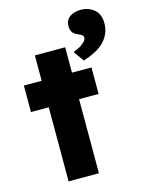

<svg xmlns="http://www.w3.org/2000/svg" viewBox="-123 -904 747 979"><g transform="rotate(-15 250.0 -414.5)"><path d="M115 0V-391H21V-531H115V-665H275V-531H378V-391H275V0ZM310 -630Q324 -635 340.5 -643.5Q357 -652 369.5 -664Q382 -676 382 -688Q382 -696 376.5 -700.5Q371 -705 358 -711Q337 -719 328 -731.5Q319 -744 319 -764Q319 -796 342 -812.5Q365 -829 400 -829Q442 -829 471 -804.5Q500 -780 500 -732Q500 -703 489.5 -678.5Q479 -654 459.5 -634.5Q440 -615 412 -600.5Q384 -586 350 -575Z"/></g></svg>

Font: Our Lexend
Style: Bold
Weight: 700
Designer: Bonnie Shaver-Troup, Thomas Jockin
Foundry: Lexend
Version: Version 1.007